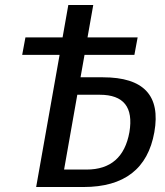

<svg xmlns="http://www.w3.org/2000/svg" viewBox="-20 -750 661 770"><path d="M393 -440Q638 -440 599 -220Q560 0 315 0H125L219 -530H69L82 -600H231L254 -730H354L331 -600H532L519 -530H319L303 -440ZM499 -220Q524 -370 380 -370H290L237 -70H327Q472 -70 499 -220Z"/></svg>

Font: Scada
Style: Italic
Weight: 400
Italic angle: -10°
Designer: Jovanny Lemonad
Foundry: Jovanny Lemonad
Version: Version 4.100;PS 004.100;hotconv 1.0.88;makeotf.lib2.5.64775